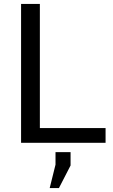

<svg xmlns="http://www.w3.org/2000/svg" viewBox="-20 -731 580 983"><path d="M184.1 -75.2H520.5V0H87.9V-710.9H184.1ZM341.3 116.2 281.7 231.9H234.4L264.2 111.8V47.9H341.3Z"/></svg>

Font: GeogebraSans
Style: Regular
Weight: 400
Designer: Google
Version: Version 1.100140; 2013